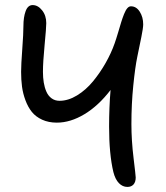

<svg xmlns="http://www.w3.org/2000/svg" viewBox="-20 -758 662 764"><path d="M486.8 -14.2Q467.8 -14.2 453.1 -29.3Q438.5 -44.4 431.2 -73.2Q414.1 -144.5 414.1 -254.9Q414.1 -329.6 419.9 -399.9Q371.6 -336.9 315.9 -303.5Q260.3 -270 206.1 -270Q173.3 -270 147.7 -281.7Q122.1 -293.5 106.7 -312.7Q91.3 -332 81.3 -358.9Q71.3 -385.7 67.6 -413.1Q64 -440.4 64 -472.2Q64 -500.5 68.6 -562.5Q73.2 -624.5 73.2 -654.8Q73.2 -689.5 82 -713.6Q90.8 -737.8 109.9 -737.8Q130.9 -737.8 147.5 -717Q164.1 -696.3 164.1 -666Q164.1 -647.5 157.5 -578.9Q150.9 -510.3 150.9 -472.2Q150.9 -449.2 154.1 -429.7Q157.2 -410.2 164.6 -393.3Q171.9 -376.5 185.3 -366.7Q198.7 -356.9 216.8 -356.9Q251.5 -356.9 286.6 -378.4Q321.8 -399.9 350.1 -434.3Q378.4 -468.8 400.4 -507.6Q422.4 -546.4 436 -585Q442.4 -603 450 -628.7Q457.5 -654.3 462.4 -670.2Q467.3 -686 473.6 -701.9Q480 -717.8 486.6 -725.3Q493.2 -732.9 501 -732.9Q522.5 -732.9 536.1 -711.4Q549.8 -689.9 549.8 -661.1Q549.8 -647 542.5 -610.8Q535.2 -574.7 526.4 -532.5Q517.6 -490.2 510.3 -417Q502.9 -343.8 502.9 -264.2Q502.9 -199.2 511.5 -128.9Q520 -58.6 520 -51.8Q520 -33.7 511.2 -23.9Q502.4 -14.2 486.8 -14.2Z"/></svg>

Font: Shantell Sans Bouncy
Style: Regular
Weight: 400
Designer: Stephen Nixon, Anya Danilova, Shantell Martin
Foundry: Arrow Type
Version: Version 1.006;[9816181b4]